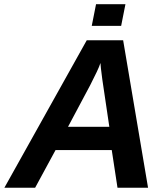

<svg xmlns="http://www.w3.org/2000/svg" viewBox="-41 -876 783 896"><path d="M218.3 -175.8 123 0H-20.5L363.8 -688H533.7L649.9 0H507.3L480.5 -175.8ZM427.7 -582Q422.9 -566.4 410.6 -540.5Q398.4 -514.6 379.9 -478.5L276.4 -284.2H469.2L436.5 -504.9Q432.1 -538.1 429.9 -557.4Q427.7 -576.7 427.7 -582ZM544.4 -856.4 524.4 -755.4H387.2L407.2 -856.4Z"/></svg>

Font: Arimo
Style: Italic
Weight: 400
Italic angle: -12°
Designer: Steve Matteson
Foundry: Monotype Imaging Inc.
Version: Version 1.33